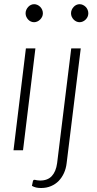

<svg xmlns="http://www.w3.org/2000/svg" viewBox="-20 -734 472 938"><path d="M46 0ZM153 -497.5 92.5 0H46L106.5 -497.5ZM189.5 -669Q189.5 -660 185.8 -652.2Q182 -644.5 176 -638.5Q170 -632.5 162.2 -629Q154.5 -625.5 146.5 -625.5Q138 -625.5 130.5 -629Q123 -632.5 117.5 -638.5Q112 -644.5 108.5 -652.2Q105 -660 105 -669Q105 -678 108.5 -686Q112 -694 117.8 -700.2Q123.5 -706.5 131 -710Q138.5 -713.5 147 -713.5Q155 -713.5 162.8 -710Q170.5 -706.5 176.5 -700.5Q182.5 -694.5 186 -686.2Q189.5 -678 189.5 -669ZM374.5 -497.5 305.5 63.5Q302.5 89.5 292.5 111.5Q282.5 133.5 266.8 149.8Q251 166 229.2 175.2Q207.5 184.5 181 184.5Q166.5 184.5 156 182Q145.5 179.5 136 174L141 150Q143 145.5 145.5 144.8Q148 144 151.8 144.8Q155.5 145.5 161.2 146.8Q167 148 176 148Q213 148 233.2 126Q253.5 104 259 63.5L328 -497.5ZM411.5 -669Q411.5 -660 408 -652.2Q404.5 -644.5 398.5 -638.5Q392.5 -632.5 384.8 -629Q377 -625.5 369 -625.5Q360.5 -625.5 353 -629Q345.5 -632.5 339.8 -638.5Q334 -644.5 330.5 -652.2Q327 -660 327 -669Q327 -678 330.5 -686Q334 -694 339.8 -700.2Q345.5 -706.5 353 -710Q360.5 -713.5 369 -713.5Q377 -713.5 384.8 -710Q392.5 -706.5 398.5 -700.5Q404.5 -694.5 408 -686.2Q411.5 -678 411.5 -669Z"/></svg>

Font: Lato Light
Style: Italic
Weight: 300
Italic angle: -7°
Designer: Lukasz Dziedzic
Foundry: tyPoland Lukasz Dziedzic
Version: Version 2.007; 2014-02-27